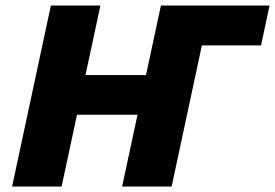

<svg xmlns="http://www.w3.org/2000/svg" viewBox="-20 -678 1000 698"><path d="M424 0 565 -658H745L604 0ZM24 0 165 -658H345L204 0ZM133 -261 164 -405H611L580 -261ZM608 -513 639 -658H960L929 -513Z"/></svg>

Font: Ysabeau Black
Style: Italic
Weight: 900
Italic angle: -12°
Version: Version 2.000;gftools[0.9.27.dev2+g8671c4b]